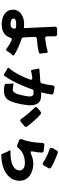

<svg xmlns="http://www.w3.org/2000/svg" viewBox="1032 -1902 936 3040"><g transform="rotate(90 1500.0 -382.0)"><path d="M342 58Q302 56 264 44.5Q226 33 197 11Q168 -11 150.5 -44Q133 -77 133 -122Q133 -179 167.5 -218Q202 -257 253 -277Q281 -288 313 -292.5Q345 -297 380 -295L404 -294L415 -292Q427 -292 425 -302Q424 -332 422.5 -364Q421 -396 419 -430L412 -576Q407 -650 406 -712Q404 -732 404 -750.5Q404 -769 403 -785Q403 -800 412 -809Q421 -818 436 -818H521Q537 -818 546 -808.5Q555 -799 555 -783Q554 -762 555 -736L556 -660Q556 -644 565.5 -635.5Q575 -627 591 -629Q642 -635 693 -644.5Q744 -654 794 -668Q815 -673 817 -652L819 -631Q821 -603 825 -578Q827 -564 829 -557Q832 -535 812 -530Q758 -516 703.5 -509Q649 -502 594 -497Q580 -496 571.5 -486.5Q563 -477 564 -463L568 -372L573 -285Q573 -274 579.5 -266Q586 -258 596 -255Q662 -234 724.5 -205.5Q787 -177 847 -142Q869 -129 851 -111Q842 -102 834 -91Q824 -79 815 -67Q806 -55 798 -42Q791 -32 786 -21Q780 -10 769 -10Q761 -10 756 -14Q747 -21 726 -35.5Q705 -50 681.5 -64.5Q658 -79 636 -90Q614 -101 604 -101Q582 -101 574 -71Q562 -31 538.5 -4.5Q515 22 476 39Q425 61 342 58ZM347 -82Q391 -77 412 -94Q432 -109 432 -136V-149L431 -156Q431 -164 424 -164Q416 -166 409 -167Q402 -168 394 -169L359 -170Q274 -170 274 -126Q274 -105 292 -96Q308 -87 347 -82Z M1151 21Q1147 18 1142.5 14.5Q1138 11 1133 8Q1116 -3 1099.5 -12.5Q1083 -22 1065 -31Q1044 -41 1058 -56Q1118 -128 1162 -213.5Q1206 -299 1239 -387Q1247 -407 1238 -417.5Q1229 -428 1209 -425Q1197 -423 1185.5 -421.5Q1174 -420 1163 -418Q1147 -415 1133.5 -412Q1120 -409 1108 -407Q1088 -402 1085 -423Q1084 -428 1083.5 -433.5Q1083 -439 1082 -445L1072 -497Q1070 -502 1069 -507Q1068 -512 1067 -517Q1060 -536 1081 -538L1202 -548L1270 -552Q1281 -553 1289 -559.5Q1297 -566 1299 -576Q1322 -660 1332 -747Q1334 -764 1344 -771.5Q1354 -779 1370 -777L1450 -762Q1481 -757 1476 -726Q1471 -691 1463 -654Q1455 -617 1444 -578Q1441 -563 1454 -565H1491Q1568 -565 1604 -528Q1640 -491 1646 -419Q1651 -362 1634 -275Q1630 -250 1623 -217Q1616 -184 1606.5 -150Q1597 -116 1584.5 -85.5Q1572 -55 1555 -35Q1528 0 1491 12Q1454 24 1411 24Q1366 24 1327 13Q1317 10 1311.5 2Q1306 -6 1306 -16L1307 -39L1304 -90Q1304 -94 1303 -95V-107Q1302 -108 1302 -112Q1297 -132 1318 -127L1348 -121Q1362 -119 1374 -117.5Q1386 -116 1396 -116Q1414 -116 1426 -124Q1438 -132 1447 -144.5Q1456 -157 1462 -172Q1468 -187 1472 -201Q1484 -239 1496 -301Q1503 -333 1505.5 -356Q1508 -379 1507 -395Q1504 -421 1491.5 -433Q1479 -445 1453 -445H1416Q1410 -444 1405 -440.5Q1400 -437 1398 -431Q1358 -315 1304.5 -200Q1251 -85 1181 17Q1174 26 1165 26Q1159 26 1151 21ZM1860 -252Q1855 -260 1849.5 -268Q1844 -276 1838 -285Q1803 -332 1766 -375Q1729 -418 1687 -460Q1675 -471 1675 -483Q1675 -495 1687 -506L1749 -557Q1757 -564 1769 -564Q1782 -564 1790 -556Q1814 -535 1840 -509Q1866 -483 1891.5 -455Q1917 -427 1940.5 -398Q1964 -369 1983 -342Q1991 -332 1989 -320.5Q1987 -309 1977 -301L1910 -244Q1900 -235 1888 -235Q1872 -235 1860 -252Z M2552 -598Q2504 -630 2452.5 -654.5Q2401 -679 2347 -697Q2327 -703 2321 -716.5Q2315 -730 2326 -748L2364 -814Q2369 -823 2379 -827.5Q2389 -832 2400 -828Q2409 -825 2419.5 -821.5Q2430 -818 2441 -814Q2490 -794 2538 -772.5Q2586 -751 2631 -724Q2643 -717 2646 -705Q2649 -693 2642 -682L2601 -609Q2590 -590 2574 -590Q2563 -590 2552 -598ZM2412 43Q2410 38 2408 32Q2406 26 2404 20Q2399 6 2392.5 -8Q2386 -22 2379 -36Q2375 -42 2371.5 -48Q2368 -54 2364 -59Q2351 -80 2375 -80Q2515 -77 2593 -113Q2678 -152 2678 -225Q2678 -248 2667.5 -264Q2657 -280 2640 -290Q2623 -300 2603 -304Q2583 -308 2563 -308Q2529 -308 2494 -302Q2459 -296 2427 -282.5Q2395 -269 2367 -248Q2339 -227 2319 -198Q2307 -183 2290 -183Q2284 -183 2276 -186L2204 -217Q2189 -223 2184.5 -235.5Q2180 -248 2186 -263Q2200 -297 2210.5 -337Q2221 -377 2228 -418.5Q2235 -460 2238.5 -502Q2242 -544 2242 -581Q2243 -599 2253 -608.5Q2263 -618 2281 -616L2368 -605Q2396 -602 2396 -574Q2394 -539 2390 -503.5Q2386 -468 2378 -433Q2371 -398 2392 -398Q2401 -398 2416 -404Q2452 -421 2490.5 -431Q2529 -441 2569 -441Q2620 -441 2669 -428Q2718 -415 2756.5 -388Q2795 -361 2818.5 -319.5Q2842 -278 2842 -222Q2842 -177 2828 -139Q2814 -101 2789.5 -70.5Q2765 -40 2731.5 -16.5Q2698 7 2658 24Q2573 60 2443 66Q2432 67 2423.5 60.5Q2415 54 2412 43Z"/></g></svg>

Font: Higure Gothic Black
Style: Regular
Weight: 900
Designer: Yoshimichi Ohira
Foundry: Positype
Version: Version 1.000